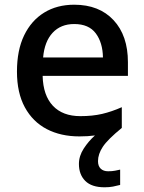

<svg xmlns="http://www.w3.org/2000/svg" viewBox="-20 -569 612 815"><path d="M396 115Q396 136 407.5 147Q419 158 439 158Q456 158 468.5 155.5Q481 153 490 151V216Q475 220 459.5 223Q444 226 424 226Q369 226 342 199Q315 172 315 127Q315 93 335.5 61.5Q356 30 383 6Q353 10 317 10Q238 10 178.5 -21Q119 -52 85.5 -113.5Q52 -175 52 -265Q52 -356 82.5 -419Q113 -482 167.5 -515.5Q222 -549 295 -549Q401 -549 462 -483.5Q523 -418 523 -305V-247H161Q163 -164 204.5 -120Q246 -76 321 -76Q373 -76 413.5 -85.5Q454 -95 497 -114V-26Q437 23 416.5 54Q396 85 396 115ZM295 -467Q238 -467 203.5 -430Q169 -393 163 -325H417Q416 -388 386.5 -427.5Q357 -467 295 -467Z"/></svg>

Font: Noto Sans Myanmar Medium
Style: Regular
Weight: 500
Designer: Monotype Design Team
Foundry: Monotype Imaging Inc.
Version: Version 2.107; ttfautohint (v1.8.4.7-5d5b)